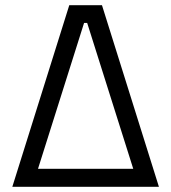

<svg xmlns="http://www.w3.org/2000/svg" viewBox="-20 -720 660 740"><path d="M27.5 0 247 -700H373L592.5 0ZM126.5 -69.5H493.5L316 -631.5H304Z"/></svg>

Font: Space 7353
Style: Regular
Weight: 400
Designer: Christine Claussen + Ruben Lyon  (Space 7353)
Version: Version 1.000;FEAKit 1.0